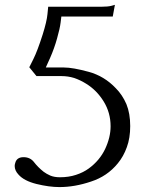

<svg xmlns="http://www.w3.org/2000/svg" viewBox="-20 -633 602 784"><path d="M241.2 -357.4Q222.7 -357.4 167 -357.4Q167 -357.4 184.6 -396.5Q202.1 -436.5 212.9 -475.6Q224.6 -516.6 227.5 -541Q230.5 -565.4 230.5 -565.4Q299.8 -565.4 440.4 -565.4Q442.4 -577.1 449.2 -613.3Q449.2 -613.3 435.5 -609.4Q420.9 -605.5 394.5 -605.5Q322.3 -605.5 176.8 -605.5Q176.8 -605.5 173.8 -575.2Q170.9 -544.9 154.3 -492.2Q132.8 -424.8 116.2 -391.6Q99.6 -358.4 99.6 -358.4Q109.4 -345.7 128.9 -322.3Q154.3 -322.3 231.4 -322.3Q257.8 -322.3 283.2 -314.5Q308.6 -305.7 332 -291Q375 -264.6 403.3 -218.8Q431.6 -172.9 431.6 -117.2Q431.6 -72.3 409.2 -24.4Q386.7 22.5 342.8 54.7Q320.3 71.3 290 81.1Q260.7 90.8 224.6 90.8Q202.1 90.8 185.5 84Q169.9 77.1 158.2 68.4Q134.8 49.8 119.1 29.3Q103.5 8.8 76.2 8.8Q47.9 8.8 42 33.2Q40 39.1 40 44.9Q40 63.5 55.7 80.1Q78.1 105.5 128.9 118.2Q180.7 130.9 222.7 130.9Q285.2 130.9 351.6 108.4Q418 86.9 460.9 34.2Q484.4 5.9 498 -32.2Q511.7 -69.3 511.7 -118.2Q511.7 -169.9 496.1 -208Q479.5 -246.1 453.1 -272.5Q406.2 -322.3 341.8 -339.8Q277.3 -357.4 241.2 -357.4Z"/></svg>

Font: BSRU BANSOMDEJ
Style: Regular
Weight: 400
Designer: Wisit Potiwat
Version: Version 1.000;PS 002.000;hotconv 1.0.70;makeotf.lib2.5.58329